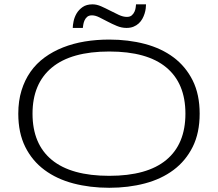

<svg xmlns="http://www.w3.org/2000/svg" viewBox="-20 -869 1024 902"><path d="M918 -335Q918 -244.6 885.3 -179Q852.5 -113.3 795.4 -70.6Q738.3 -27.8 660.6 -7.3Q583 13.2 493.2 13.2Q402.8 13.2 324.7 -7.3Q246.6 -27.8 189 -70.6Q131.3 -113.3 98.6 -179Q65.9 -244.6 65.9 -335Q65.9 -395 81.1 -444.1Q96.2 -493.2 123.5 -532Q150.9 -570.8 189.7 -599.1Q228.5 -627.4 276.1 -646.2Q323.7 -665 378.4 -674.1Q433.1 -683.1 493.2 -683.1Q583 -683.1 660.6 -662.6Q738.3 -642.1 795.4 -599.4Q852.5 -556.6 885.3 -491Q918 -425.3 918 -335ZM851.1 -335Q851.1 -477.5 761.2 -552.2Q671.4 -627 493.2 -627Q314.5 -627 223.6 -551.5Q132.8 -476.1 132.8 -335Q132.8 -192.4 223.6 -117.7Q314.5 -43 493.2 -43Q671.4 -43 761.2 -117.7Q851.1 -192.4 851.1 -335ZM666 -848.6Q666 -840.3 664.6 -828.9Q663.1 -817.4 659.2 -804.9Q655.3 -792.5 648.7 -780.5Q642.1 -768.6 631.8 -759Q621.6 -749.5 607.4 -743.7Q593.3 -737.8 574.2 -737.8Q551.3 -737.8 529.1 -747.1Q506.8 -756.3 486.1 -767.3Q465.3 -778.3 446.5 -787.6Q427.7 -796.9 412.1 -796.9Q397.5 -796.9 389.2 -789.6Q380.9 -782.2 376.7 -772.2Q372.6 -762.2 371.1 -752.4Q369.6 -742.7 369.1 -737.8H321.8Q321.8 -750 325.7 -769Q329.6 -788.1 339.8 -805.7Q350.1 -823.2 368.2 -835.9Q386.2 -848.6 415 -848.6Q434.1 -848.6 455.1 -839.4Q476.1 -830.1 497.3 -819.1Q518.6 -808.1 538.6 -798.8Q558.6 -789.6 576.2 -789.6Q590.8 -789.6 599.1 -796.9Q607.4 -804.2 611.8 -814Q616.2 -823.7 617.4 -833.5Q618.7 -843.3 619.1 -848.6Z"/></svg>

Font: Stint Ultra Expanded
Style: Regular
Weight: 400
Width: 7
Designer: Astigmatic (AOETI)
Foundry: Astigmatic (AOETI)
Version: Version 1.000